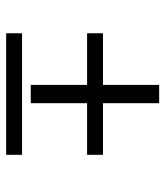

<svg xmlns="http://www.w3.org/2000/svg" viewBox="22 -604 529 614"><g transform="rotate(90 287.0 -297.5)"><path d="M252 -130.9V-311H86.9V-361.8H252V-541.5H310.5V-361.8H475.6V-311H310.5V-130.9ZM86.9 -52.2V-103H475.6V-52.2Z"/></g></svg>

Font: Elstob 6pt
Style: Italic
Weight: 400
Italic angle: -20°
Designer: Peter S. Baker
Version: Version 1.015